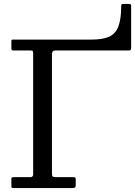

<svg xmlns="http://www.w3.org/2000/svg" viewBox="-20 -950 682 970"><path d="M133 -695Q143 -695 145.2 -692.5Q147.5 -690 147.5 -680V-70Q147.5 -55 134 -55H51Q44.5 -55 41 -53.8Q37.5 -52.5 37.5 -46V-10Q37.5 -2.5 40 -1.2Q42.5 0 50 0H346Q355 0 358.8 -2.8Q362.5 -5.5 362.5 -15V-45Q362.5 -52 359 -53.5Q355.5 -55 348.5 -55H261.5Q249 -55 245.8 -59Q242.5 -63 242.5 -75V-676.5Q242.5 -695 259.5 -695H630.5Q638.5 -695 640.5 -698.2Q642.5 -701.5 642.5 -709.5V-920Q642.5 -927 639 -928.5Q635.5 -930 628.5 -930H602.5Q595 -930 593.8 -927.5Q592.5 -925 592.5 -918Q592 -853.5 578.2 -816.8Q564.5 -780 532.2 -765Q500 -750 442.5 -750H45Q40 -750 38.8 -748Q37.5 -746 37.5 -740.5V-706Q37.5 -698.5 40 -696.8Q42.5 -695 49.5 -695Z"/></svg>

Font: Besley
Style: Regular
Weight: 400
Designer: Owen Earl
Foundry: indestructible type*
Version: Version 4.000